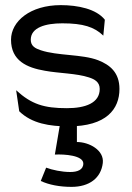

<svg xmlns="http://www.w3.org/2000/svg" viewBox="-20 -482 515 749"><path d="M381 154C387 104 328 72 280 72V3H214L194 121C231 119 305 124 305 156C305 181 281 189 254 189C221 189 184 181 160 172L139 224C171 239 213 247 259 247C328 247 374 213 381 154ZM55 -48C104 0 174 11 247 11C396 11 446 -57 446 -135C446 -199 409 -229 363 -247C301 -271 204 -264 139 -286C118 -293 100 -302 100 -327C100 -375 158 -391 223 -391C304 -391 348 -377 383 -343L389 -405C356 -447 284 -462 217 -462C98 -462 23 -399 23 -327C23 -245 85 -218 155 -206C209 -196 279 -196 327 -180C349 -173 369 -162 369 -135C369 -80 313 -60 241 -60C152 -60 103 -75 43 -130Z"/></svg>

Font: Charger
Style: Regular
Weight: 400
Designer: Jasper
Foundry: Cannot Into Space Fonts
Version: Version 0.98